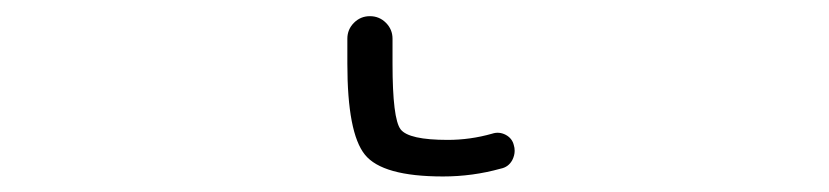

<svg xmlns="http://www.w3.org/2000/svg" viewBox="-20 8 1040 241"><path d="M472.7 87.9Q472.7 157.2 482.9 170.4Q493.2 183.6 542 183.6Q570.3 183.6 597.7 175.8Q606.4 172.9 614.7 177.2Q623 181.6 625 190.4Q626 193.4 626 197.3Q626 203.1 623 209Q618.2 217.8 608.4 219.7Q573.2 229.5 536.1 229.5Q460 229.5 438 202.1Q416 174.8 416 87.9V56.6Q416 44.9 424.3 36.6Q432.6 28.3 444.3 28.3Q456.1 28.3 464.4 36.6Q472.7 44.9 472.7 56.6Z"/></svg>

Font: Gen Jyuu Gothic L Monospace Light
Style: Regular
Weight: 300
Designer: [Source Han Sans]
Ryoko NISHIZUKA  (kana & ideographs); Paul D. Hunt (Latin, Greek & Cyrillic); Wenlong ZHANG  (bopomofo
Version: Version 1.002.20150607